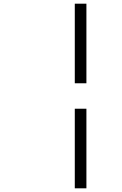

<svg xmlns="http://www.w3.org/2000/svg" viewBox="-20 -821 660 1041"><path d="M448.5 -369.5V-801H385.5V-369.5ZM448.5 200V-231.5H385.5V200Z"/></svg>

Font: Monaspace Neon ExtraLight
Style: Italic
Weight: 200
Italic angle: -11°
Designer: Riley Cran & the Lettermatic Team
Foundry: Lettermatic
Version: Version 1.200 (Monaspace Neon)